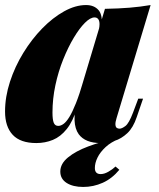

<svg xmlns="http://www.w3.org/2000/svg" viewBox="-27 -553 629 761"><path d="M204 -54Q214 -54 225 -62Q236 -70 248 -89.5Q260 -109 274 -144Q288 -179 304 -234L278 -125Q262 -72 237.5 -41.5Q213 -11 182.5 1.5Q152 14 117 14Q54 14 23.5 -18.5Q-7 -51 -7 -111Q-7 -169 12.5 -229Q32 -289 65.5 -343.5Q99 -398 140.5 -440.5Q182 -483 227 -508Q272 -533 314 -533Q346 -533 363.5 -513Q381 -493 376 -442L365 -436Q370 -461 365 -472.5Q360 -484 348 -484Q331 -484 309.5 -462.5Q288 -441 265.5 -403.5Q243 -366 223.5 -317.5Q204 -269 192.5 -215Q181 -161 181 -107Q181 -79 186 -66.5Q191 -54 204 -54ZM389 -518Q444 -519 486.5 -522.5Q529 -526 570 -533L435 -85Q430 -69 430.5 -59.5Q431 -50 435.5 -46.5Q440 -43 447 -43Q456 -43 470 -53.5Q484 -64 500 -106L521 -162H540L515 -89Q501 -47 477.5 -25Q454 -3 426.5 5.5Q399 14 372 14Q311 14 285 -21Q270 -42 268.5 -76Q267 -110 281 -158ZM446 -3Q413 10 391.5 30Q370 50 359.5 71.5Q349 93 349 113Q349 137 372 137Q386 137 402 128Q418 119 431 107L446 120Q417 155 380 171.5Q343 188 303 188Q262 188 237 172Q212 156 212 127Q212 96 242.5 71Q273 46 322.5 27.5Q372 9 428 -3Z"/></svg>

Font: Playfair Display Black
Style: Italic
Weight: 900
Italic angle: -14°
Designer: Claus Eggers Sørensen
Foundry: Claus Eggers Sørensen
Version: Version 1.203